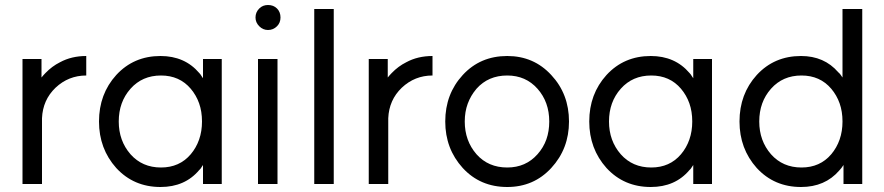

<svg xmlns="http://www.w3.org/2000/svg" viewBox="-20 -736 3538 768"><path d="M70 -500V0H148V-263Q151 -336 202 -385Q254 -434 325 -434V-512Q266 -512 220 -487Q188 -471 162 -444Q158 -440 154 -435.5Q150 -431 146 -426V-500Z M792 -500V-423Q788 -428 785 -433.5Q782 -439 777 -444Q719 -512 622 -512Q515 -512 445 -436Q376 -360 376 -250Q376 -141 445 -64Q515 12 622 12Q720 12 777 -56Q782 -60 785 -65.5Q788 -71 792 -76V0H867V-500ZM624 -434Q698 -434 743 -381Q765 -355 776.5 -322.5Q788 -290 788 -250Q788 -211 776.5 -178Q765 -145 743 -119Q698 -66 624 -66Q549 -66 502 -119Q455 -173 455 -250Q455 -328 502 -381Q549 -434 624 -434Z M1012 0H1090V-500H1012ZM1102 -666Q1102 -688 1088 -702Q1074 -716 1052 -716Q1031 -716 1017 -702Q1002 -687 1002 -666Q1002 -646 1017 -631Q1032 -616 1052 -616Q1073 -616 1088 -631Q1102 -645 1102 -666Z M1237 -700V0H1315V-700Z M1455 -500V0H1533V-263Q1536 -336 1587 -385Q1639 -434 1710 -434V-512Q1651 -512 1605 -487Q1573 -471 1547 -444Q1543 -440 1539 -435.5Q1535 -431 1531 -426V-500Z M2009 -434Q2083 -434 2130 -381Q2177 -328 2177 -250Q2177 -211 2165.5 -178.5Q2154 -146 2130 -119Q2083 -66 2009 -66Q1933 -66 1886 -119Q1839 -173 1839 -250Q1839 -289 1851 -321.5Q1863 -354 1886 -381Q1933 -434 2009 -434ZM2009 -512Q1901 -512 1831 -436Q1761 -360 1761 -250Q1761 -141 1831 -64Q1901 12 2009 12Q2115 12 2185 -64Q2256 -141 2256 -250Q2256 -360 2185 -436Q2115 -512 2009 -512Z M2753 -500V-423Q2749 -428 2746 -433.5Q2743 -439 2738 -444Q2680 -512 2583 -512Q2476 -512 2406 -436Q2337 -360 2337 -250Q2337 -141 2406 -64Q2476 12 2583 12Q2681 12 2738 -56Q2743 -60 2746 -65.5Q2749 -71 2753 -76V0H2828V-500ZM2585 -434Q2659 -434 2704 -381Q2726 -355 2737.5 -322.5Q2749 -290 2749 -250Q2749 -211 2737.5 -178Q2726 -145 2704 -119Q2659 -66 2585 -66Q2510 -66 2463 -119Q2416 -173 2416 -250Q2416 -328 2463 -381Q2510 -434 2585 -434Z M3186 -434Q3111 -434 3064 -381Q3017 -328 3017 -250Q3017 -173 3064 -119Q3111 -66 3186 -66Q3260 -66 3305 -119Q3327 -145 3338.5 -178Q3350 -211 3350 -250Q3350 -290 3338.5 -322.5Q3327 -355 3305 -381Q3260 -434 3186 -434ZM3184 -512Q3277 -512 3333 -447Q3338 -443 3342 -437.5Q3346 -432 3350 -426V-700H3429V0H3354V-76Q3350 -70 3346 -64.5Q3342 -59 3337 -54Q3280 12 3184 12Q3077 12 3007 -64Q2938 -141 2938 -250Q2938 -360 3007 -436Q3077 -512 3184 -512Z"/></svg>

Font: Unageo
Style: Regular
Weight: 400
Designer: Richard Sepsi
Foundry: Richard Sepsi
Version: Version 2.000